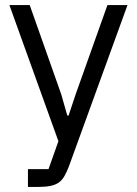

<svg xmlns="http://www.w3.org/2000/svg" viewBox="-20 -536 539 756"><path d="M403 -516H482L251 120Q242 143 233 158.5Q224 174 211 183Q198 192 178.5 196Q159 200 131 200H90V130H171L210 20L17 -516H97L221 -165L245 -81H250L278 -165Z"/></svg>

Font: IBM Plex Sans Thai Looped
Style: Regular
Weight: 400
Designer: Mike Abbink, Paul van der Laan, Pieter van Rosmalen, Ben Mitchell, Mark Frömberg
Foundry: Bold Monday
Version: Version 1.1